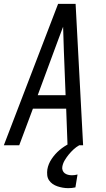

<svg xmlns="http://www.w3.org/2000/svg" viewBox="-32 -755 552 998"><path d="M-12 0 270 -735H361L400 0H319L312 -190H139L68 0ZM309 -260 300 -490Q299 -522 298 -553.5Q297 -585 296 -616Q284 -585 272.5 -553.5Q261 -522 249 -490L164 -260ZM323 223Q308 223 294 220.5Q280 218 266.5 213.5Q253 209 241.5 201Q230 193 222.5 181.5Q215 170 213.5 155.5Q212 141 214 126Q219 97 236.5 71Q254 45 277.5 25Q301 5 328.5 -8.5Q356 -22 385 -30L380 0Q364 9 350.5 21.5Q337 34 325.5 48Q314 62 304.5 78Q295 94 292 111Q290 121 293.5 130.5Q297 140 304.5 145.5Q312 151 321.5 153.5Q331 156 342 156Q349 156 356.5 155Q364 154 371 152L360 219Q351 221 341.5 222Q332 223 323 223Z"/></svg>

Font: Iosevka SS04
Style: Italic
Weight: 400
Italic angle: -9°
Monospace: yes
Designer: Belleve Invis
Foundry: Belleve Invis
Version: Version 19.0.0; ttfautohint (v1.8.4)